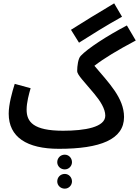

<svg xmlns="http://www.w3.org/2000/svg" viewBox="-20 -868 831 1147"><path d="M452 -613C525 -659 608 -712 709 -768L662 -848C559 -787 480 -738 404 -690ZM332 21C579 21 721 -35 721 -169C721 -283 629 -374 544 -475C602 -520 680 -567 791 -626L738 -716C618 -653 503 -578 462 -534C447 -519 441 -474 441 -443C441 -421 485 -378 543 -308C579 -265 609 -218 609 -177C609 -108 487 -87 357 -87C179 -87 139 -140 139 -213C139 -256 153 -307 163 -341L68 -367C52 -317 32 -244 32 -189C32 -49 140 21 332 21ZM367 144C391 144 410 124 410 101C410 76 391 56 367 56C341 56 322 76 322 101C322 124 341 144 367 144ZM367 259C391 259 410 239 410 216C410 191 391 171 367 171C341 171 322 191 322 216C322 239 341 259 367 259Z"/></svg>

Font: Noto Sans Arabic UI XCn SmBd
Style: Regular
Weight: 600
Width: 2
Designer: Monotype Design Team, Nadine Chahine and Nizar Qandah
Foundry: Monotype Imaging Inc.
Version: Version 2.010